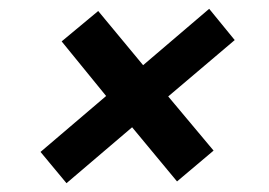

<svg xmlns="http://www.w3.org/2000/svg" viewBox="-20 -508 611 436"><path d="M131 -92 72 -163 221 -290 120 -414 203 -483 305 -360 455 -488 513 -417 362 -289 465 -166 382 -96 280 -219Z"/></svg>

Font: DM Sans 20pt SemiBold
Style: Italic
Weight: 600
Italic angle: -10°
Version: Version 4.004;gftools[0.9.30]